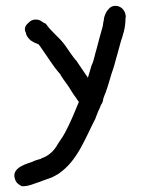

<svg xmlns="http://www.w3.org/2000/svg" viewBox="-20 -498 489 667"><path d="M32 124C36 137 44 143 56 149H58C81 149 95 141 114 135H115C131 128 143 125 161 118L183 106L184 105C249 61 275 -16 312 -87V-88L321 -111C325 -118 328 -127 331 -134C336 -140 338 -147 339 -156C341 -163 345 -171 348 -179V-180L352 -191C356 -202 359 -215 363 -227C369 -249 375 -261 381 -286L390 -318C393 -329 396 -341 399 -351C407 -377 416 -399 416 -435C416 -435 417 -438 417 -439C417 -450 413 -460 405 -468C393 -480 369 -483 356 -465C348 -457 344 -445 341 -434V-430C339 -422 338 -415 337 -407C330 -381 322 -355 315 -326C309 -308 306 -286 299 -273V-272L298 -271C294 -258 290 -242 285 -227C285 -228 284 -230 283 -232V-233H282C270 -250 260 -266 248 -283V-284C233 -299 218 -325 202 -346C186 -367 158 -389 141 -413L140 -415L130 -420C125 -424 117 -430 106 -430C96 -431 86 -427 78 -418C71 -412 61 -400 70 -384C71 -372 83 -361 87 -357H88C96 -351 104 -348 114 -344C117 -341 122 -333 127 -326C145 -301 164 -269 186 -244C188 -241 190 -240 190 -240V-238L202 -220C204 -217 207 -213 210 -209C221 -195 232 -173 245 -157C246 -155 249 -150 254 -144C246 -125 238 -105 230 -87L218 -61C210 -44 201 -27 191 -13L181 2C169 25 149 44 124 52L123 53L121 54C120 55 120 54 119 55H117C109 57 102 60 96 62L95 63C83 69 17 81 32 124Z"/></svg>

Font: Scribbler
Style: ExBd
Weight: 800
Designer: Mew Too
Foundry: Cannot Into Space Fonts
Version: Version 1.001